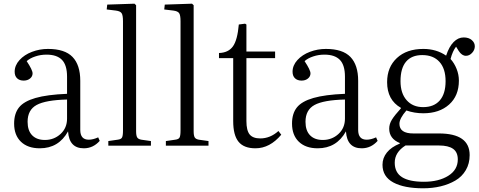

<svg xmlns="http://www.w3.org/2000/svg" viewBox="-20 -786 2585 1036"><path d="M194.8 14.2Q129.9 14.2 93 -21.2Q56.2 -56.6 56.2 -119.1Q56.2 -173.3 82.5 -206.3Q108.9 -239.3 171.4 -257.3Q233.9 -275.4 341.8 -279.8V-372.1Q341.8 -434.6 314.5 -462.9Q287.1 -491.2 231 -491.2Q199.2 -491.2 170.2 -481.4Q141.1 -471.7 124 -456.1Q155.8 -408.2 155.8 -390.1Q155.8 -373.5 142.1 -362.3Q128.4 -351.1 107.9 -351.1Q85.4 -351.1 72.3 -363.5Q59.1 -376 59.1 -398.9Q59.1 -433.1 85.2 -461.9Q111.3 -490.7 152.6 -506.3Q193.8 -522 238.8 -522Q329.6 -522 371.3 -478.8Q413.1 -435.5 413.1 -350.1V-85Q413.1 -32.2 459 -32.2Q481.9 -32.2 509.8 -44.9L518.1 -25.9Q482.4 14.2 432.1 14.2Q353 14.2 347.2 -77.1Q296.4 14.2 194.8 14.2ZM222.2 -30.8Q271.5 -30.8 306.6 -63Q341.8 -95.2 341.8 -146V-249Q226.1 -246.1 177.5 -219.5Q128.9 -192.9 128.9 -128.9Q128.9 -81.1 153.6 -55.9Q178.2 -30.8 222.2 -30.8Z M564.5 0V-24.9L614.7 -32.2Q632.8 -34.2 638.2 -43.7Q643.6 -53.2 643.6 -81.1V-671.9Q643.6 -704.1 636 -715.1Q628.4 -726.1 604.5 -729L555.7 -734.9L558.6 -761.2L705.6 -766.1L714.4 -757.8V-78.1Q714.4 -54.7 720 -44.9Q725.6 -35.2 742.7 -32.2L794.4 -24.9V0Z M875 0V-24.9L925.3 -32.2Q943.4 -34.2 948.7 -43.7Q954.1 -53.2 954.1 -81.1V-671.9Q954.1 -704.1 946.5 -715.1Q939 -726.1 915 -729L866.2 -734.9L869.1 -761.2L1016.1 -766.1L1024.9 -757.8V-78.1Q1024.9 -54.7 1030.5 -44.9Q1036.1 -35.2 1053.2 -32.2L1105 -24.9V0Z M1358.4 14.2Q1295.9 14.2 1267.1 -21.2Q1238.3 -56.6 1238.3 -132.8V-472.2H1161.6V-500Q1211.9 -501.5 1236.6 -535.4Q1261.2 -569.3 1268.6 -653.8L1302.2 -658.2L1309.6 -653.8V-507.8H1464.4V-472.2H1309.6V-132.8Q1309.6 -82 1327.1 -60.5Q1344.7 -39.1 1384.3 -39.1Q1438 -39.1 1482.4 -79.1L1497.6 -59.1Q1436 14.2 1358.4 14.2Z M1694.3 14.2Q1629.4 14.2 1592.5 -21.2Q1555.7 -56.6 1555.7 -119.1Q1555.7 -173.3 1582 -206.3Q1608.4 -239.3 1670.9 -257.3Q1733.4 -275.4 1841.3 -279.8V-372.1Q1841.3 -434.6 1814 -462.9Q1786.6 -491.2 1730.5 -491.2Q1698.7 -491.2 1669.7 -481.4Q1640.6 -471.7 1623.5 -456.1Q1655.3 -408.2 1655.3 -390.1Q1655.3 -373.5 1641.6 -362.3Q1627.9 -351.1 1607.4 -351.1Q1585 -351.1 1571.8 -363.5Q1558.6 -376 1558.6 -398.9Q1558.6 -433.1 1584.7 -461.9Q1610.8 -490.7 1652.1 -506.3Q1693.4 -522 1738.3 -522Q1829.1 -522 1870.8 -478.8Q1912.6 -435.5 1912.6 -350.1V-85Q1912.6 -32.2 1958.5 -32.2Q1981.4 -32.2 2009.3 -44.9L2017.6 -25.9Q1981.9 14.2 1931.6 14.2Q1852.5 14.2 1846.7 -77.1Q1795.9 14.2 1694.3 14.2ZM1721.7 -30.8Q1771 -30.8 1806.2 -63Q1841.3 -95.2 1841.3 -146V-249Q1725.6 -246.1 1677 -219.5Q1628.4 -192.9 1628.4 -128.9Q1628.4 -81.1 1653.1 -55.9Q1677.7 -30.8 1721.7 -30.8Z M2263.2 230Q2160.6 230 2102.3 198.5Q2043.9 167 2043.9 103Q2043.9 66.4 2067.6 36.9Q2091.3 7.3 2137.2 -11.2V-14.2Q2080.1 -37.6 2080.1 -91.8Q2080.1 -116.7 2094.5 -140.1Q2108.9 -163.6 2143.1 -201.2V-204.1Q2068.8 -246.6 2068.8 -342.8Q2068.8 -423.8 2121.6 -472.9Q2174.3 -522 2264.2 -522Q2334.5 -522 2387.2 -485.8Q2403.3 -534.7 2427.7 -559.3Q2452.1 -584 2481.9 -584Q2509.3 -584 2525.6 -569.8Q2542 -555.7 2542 -536.1Q2542 -516.6 2527.3 -500.7Q2512.7 -484.9 2494.1 -484.9Q2472.2 -484.9 2455.1 -511.2L2440.9 -534.2Q2422.4 -510.7 2411.1 -467.8Q2431.6 -444.8 2443.8 -414.1Q2456.1 -383.3 2456.1 -351.1Q2456.1 -269 2403.3 -221.9Q2350.6 -174.8 2264.2 -174.8Q2215.8 -174.8 2172.9 -189.9Q2135.3 -147 2135.3 -118.2Q2135.3 -65.9 2210 -65.9H2348.1Q2514.2 -65.9 2514.2 50.8Q2514.2 96.7 2493.4 132.1Q2472.7 167.5 2437 188.2Q2401.4 209 2357.4 219.5Q2313.5 230 2263.2 230ZM2263.2 -208Q2321.3 -208 2352.8 -243.9Q2384.3 -279.8 2384.3 -348.1Q2384.3 -415.5 2351.3 -452.1Q2318.4 -488.8 2258.3 -488.8Q2201.2 -488.8 2171.1 -453.4Q2141.1 -418 2141.1 -348.1Q2141.1 -282.7 2174.1 -245.4Q2207 -208 2263.2 -208ZM2267.1 194.8Q2347.2 194.8 2398.7 162.6Q2450.2 130.4 2450.2 74.2Q2450.2 35.2 2424.8 17.1Q2399.4 -1 2348.1 -1H2168Q2109.9 35.6 2109.9 91.8Q2109.9 145 2149.2 169.9Q2188.5 194.8 2267.1 194.8Z"/></svg>

Font: Literata Light
Style: Regular
Weight: 300
Designer: Latin by Veronika Burian and Jose Scaglione. Greek by Irene Vlachou. Cyrillic by Vera Evstafieva.
Foundry: TypeTogether
Version: Version 3.021